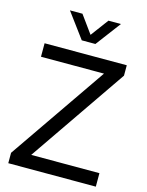

<svg xmlns="http://www.w3.org/2000/svg" viewBox="-140 -1057 872 1142"><g transform="rotate(15 295.5 -486.5)"><path d="M259 -819C259 -819 145 -973 145 -973C145 -973 222 -973 222 -973C222 -973 301 -864 301 -864C301 -864 382 -973 382 -973C382 -973 459 -973 459 -973C459 -973 343 -819 343 -819C343 -819 259 -819 259 -819ZM145 -83C145 -83 565 -83 565 -83C565 -83 565 0 565 0C565 0 26 0 26 0C26 0 26 -64 26 -64C26 -64 438 -662 438 -662C438 -662 50 -662 50 -662C50 -662 50 -745 50 -745C50 -745 556 -745 556 -745C556 -745 556 -681 556 -681C556 -681 145 -83 145 -83Z"/></g></svg>

Font: Preevio_Regular
Style: Regular
Weight: 500
Designer: Gumpita Rahayu
Foundry: Tokotype Studio
Version: ""